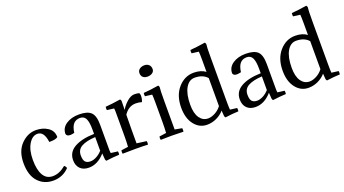

<svg xmlns="http://www.w3.org/2000/svg" viewBox="-61 -1428 3697 2061"><g transform="rotate(-20 1787.5 -397.5)"><path d="M478 -406Q457 -384 379 -385Q363 -511 288 -511Q229 -511 188 -443Q147 -375 147 -264Q147 -150 183 -88.5Q219 -27 291 -27Q367 -27 440 -89Q455 -80 463 -58Q390 20 280 20Q175 20 108 -52.5Q41 -125 41 -266Q41 -401 115.5 -477.5Q190 -554 286 -554Q362 -554 420 -516Q478 -478 478 -406Z M647 -133Q647 -81 666 -59.5Q685 -38 726 -38Q756 -38 792.5 -56.5Q829 -75 860 -110V-266Q757 -260 702 -229.5Q647 -199 647 -133ZM860 -302V-353Q860 -438 840.5 -476.5Q821 -515 776 -515Q730 -515 702 -485.5Q674 -456 664 -385Q632 -378 617 -378Q578 -378 571 -406Q571 -474 630 -514Q689 -554 777 -554Q874 -554 914.5 -514.5Q955 -475 955 -373V-91Q955 -66 958 -48L1037 -38Q1041 -23 1037 0Q966 3 886 14Q878 6 876 -6L871 -75Q788 20 686 20Q623 20 587.5 -16Q552 -52 552 -113Q552 -205 635.5 -252Q719 -299 860 -302Z M1259 -534 1257 -431Q1282 -477 1326.5 -515.5Q1371 -554 1411 -554Q1442 -554 1466 -547Q1474 -534 1474 -513Q1474 -480 1460 -447Q1424 -457 1391 -457Q1309 -457 1256 -377L1254 -202V-51L1365 -36Q1369 -20 1365 4Q1302 1 1221 1Q1160 1 1076 3Q1070 -16 1076 -36L1155 -47Q1159 -102 1159 -174V-448Q1159 -468 1156 -485L1077 -495Q1073 -510 1077 -533Q1146 -538 1249 -554Q1258 -544 1259 -534Z M1689 -372V-51L1770 -36Q1771 -31 1771.5 -27Q1772 -23 1772 -18Q1772 -13 1771.5 -7.5Q1771 -2 1770 4Q1707 1 1641 1Q1618 1 1585.5 1.5Q1553 2 1511 3Q1508 -6 1508 -16Q1508 -25 1511 -36L1590 -47Q1592 -75 1593 -106.5Q1594 -138 1594 -174V-387Q1594 -453 1591 -485L1512 -495Q1510 -500 1510 -512Q1510 -517 1510 -522Q1510 -527 1512 -533Q1580 -537 1684 -554Q1693 -544 1694 -534Q1689 -506 1689 -372ZM1543 -729Q1541 -734 1541 -739.5Q1541 -745 1541 -750Q1541 -777 1563.5 -793.5Q1586 -810 1619 -810Q1650 -810 1669.5 -791.5Q1689 -773 1689 -741Q1689 -715 1666.5 -699Q1644 -683 1609 -683Q1585 -683 1566.5 -695Q1548 -707 1543 -729Z M2317 -142Q2317 -75 2320 -48L2399 -38Q2402 -22 2399 0Q2326 3 2247 14Q2240 7 2237 -5L2232 -69Q2197 -28 2145 -3.5Q2093 21 2036 21Q1949 21 1892 -51.5Q1835 -124 1835 -245Q1835 -385 1909.5 -469.5Q1984 -554 2088 -554Q2170 -554 2222 -515V-649Q2222 -715 2219 -747L2140 -757Q2136 -772 2140 -795Q2209 -800 2312 -816Q2321 -806 2322 -796Q2317 -770 2317 -634ZM2080 -500Q2015 -500 1976 -431.5Q1937 -363 1937 -242Q1937 -143 1973.5 -91Q2010 -39 2070 -39Q2106 -39 2149 -61.5Q2192 -84 2222 -124V-444Q2173 -500 2080 -500Z M2551 -133Q2551 -81 2570 -59.5Q2589 -38 2630 -38Q2660 -38 2696.5 -56.5Q2733 -75 2764 -110V-266Q2661 -260 2606 -229.5Q2551 -199 2551 -133ZM2764 -302V-353Q2764 -438 2744.5 -476.5Q2725 -515 2680 -515Q2634 -515 2606 -485.5Q2578 -456 2568 -385Q2536 -378 2521 -378Q2482 -378 2475 -406Q2475 -474 2534 -514Q2593 -554 2681 -554Q2778 -554 2818.5 -514.5Q2859 -475 2859 -373V-91Q2859 -66 2862 -48L2941 -38Q2945 -23 2941 0Q2870 3 2790 14Q2782 6 2780 -6L2775 -75Q2692 20 2590 20Q2527 20 2491.5 -16Q2456 -52 2456 -113Q2456 -205 2539.5 -252Q2623 -299 2764 -302Z M3476 -142Q3476 -75 3479 -48L3558 -38Q3561 -22 3558 0Q3485 3 3406 14Q3399 7 3396 -5L3391 -69Q3356 -28 3304 -3.5Q3252 21 3195 21Q3108 21 3051 -51.5Q2994 -124 2994 -245Q2994 -385 3068.5 -469.5Q3143 -554 3247 -554Q3329 -554 3381 -515V-649Q3381 -715 3378 -747L3299 -757Q3295 -772 3299 -795Q3368 -800 3471 -816Q3480 -806 3481 -796Q3476 -770 3476 -634ZM3239 -500Q3174 -500 3135 -431.5Q3096 -363 3096 -242Q3096 -143 3132.5 -91Q3169 -39 3229 -39Q3265 -39 3308 -61.5Q3351 -84 3381 -124V-444Q3332 -500 3239 -500Z"/></g></svg>

Font: Adamina
Style: Regular
Weight: 400
Designer: Cyreal (www.cyreal.org)
Foundry: Alexei Vanyashin
Version: Version 1.013